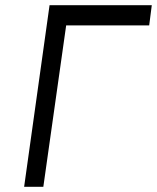

<svg xmlns="http://www.w3.org/2000/svg" viewBox="-20 -720 605 740"><path d="M73 0H147L235 -622H555L565 -700H171Z"/></svg>

Font: Unageo
Style: Regular-Italic
Weight: 400
Designer: Richard Sepsi
Foundry: Richard Sepsi
Version: Version 2.000